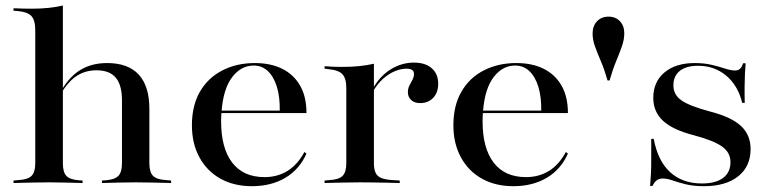

<svg xmlns="http://www.w3.org/2000/svg" viewBox="-20 -652 2747 684"><path d="M154.8 -2.4Q121 -2.4 92.3 -1.6Q63.7 -0.8 28.2 0V-8.9L46 -10.5Q79 -12.1 92.3 -25.4Q105.6 -38.7 105.6 -70.2V-207.3H204V-70.2Q204 -38.7 216.5 -25.4Q229 -12.1 261.3 -9.7L274.2 -8.9V0Q240.3 -0.8 212.9 -1.6Q185.5 -2.4 154.8 -2.4ZM414.5 -207.3V-294.4Q414.5 -349.2 392.3 -375.4Q370.2 -401.6 323.4 -401.6Q277.4 -401.6 243.1 -374.2Q208.9 -346.8 180.6 -287.1L179.8 -292.7Q210.5 -362.1 254.4 -394.8Q298.4 -427.4 361.3 -427.4Q436.3 -427.4 474.2 -386.3Q512.1 -345.2 512.1 -264.5V-207.3ZM462.9 -2.4Q432.3 -2.4 404.8 -1.6Q377.4 -0.8 343.5 0V-8.9L356.5 -9.7Q388.7 -12.1 401.6 -25.4Q414.5 -38.7 414.5 -70.2V-207.3H512.1V-70.2Q512.1 -38.7 525.4 -25.4Q538.7 -12.1 571.8 -10.5L589.5 -8.9V0Q554 -0.8 525.4 -1.6Q496.8 -2.4 462.9 -2.4ZM105.6 -207.3V-544.4Q105.6 -579.8 91.9 -594.8Q78.2 -609.7 41.9 -612.9L28.2 -613.7V-622.6Q50 -621.8 62.9 -621.4Q75.8 -621 91.9 -621Q124.2 -621 152 -623.8Q179.8 -626.6 204 -632.3V-622.6V-207.3Z M877.4 11.3Q813.7 11.3 765.7 -15.3Q717.7 -41.9 690.7 -91.1Q663.7 -140.3 663.7 -205.6Q663.7 -275.8 692.3 -325.4Q721 -375 772.2 -401.2Q823.4 -427.4 887.9 -427.4Q944.4 -427.4 985.5 -406.9Q1026.6 -386.3 1049.2 -346.8Q1071.8 -307.3 1071.8 -249.2H731.5L729.8 -258.1H976.6Q977.4 -306.5 966.5 -342.3Q955.6 -378.2 934.7 -398.4Q913.7 -418.5 883.9 -418.5Q838.7 -418.5 807.3 -377.4Q775.8 -336.3 769.4 -256.5V-254.8Q768.5 -246.8 768.1 -238.3Q767.7 -229.8 767.7 -219.4Q767.7 -124.2 807.3 -72.6Q846.8 -21 922.6 -21Q967.7 -21 1003.6 -42.7Q1039.5 -64.5 1064.5 -110.5L1071.8 -104.8Q1046.8 -48.4 996.4 -18.5Q946 11.3 877.4 11.3Z M1262.9 -2.4Q1229 -2.4 1200.4 -1.6Q1171.8 -0.8 1136.3 0V-8.9L1154 -10.5Q1187.1 -12.1 1200.4 -25.4Q1213.7 -38.7 1213.7 -70.2V-207.3H1312.1V-70.2Q1312.1 -49.2 1318.1 -36.3Q1324.2 -23.4 1338.7 -17.7Q1353.2 -12.1 1377.4 -10.5L1404 -8.9V0Q1377.4 -0.8 1354.8 -1.2Q1332.3 -1.6 1310.1 -2Q1287.9 -2.4 1262.9 -2.4ZM1213.7 -207.3V-337.9Q1213.7 -372.6 1200 -387.5Q1186.3 -402.4 1150 -405.6L1136.3 -407.3V-416.1Q1158.1 -414.5 1171 -414.1Q1183.9 -413.7 1200 -413.7Q1232.3 -413.7 1260.1 -416.5Q1287.9 -419.4 1312.1 -425V-416.1V-207.3ZM1476.6 -284.7Q1456.5 -284.7 1444.8 -295.6Q1433.1 -306.5 1433.1 -323.4Q1433.1 -337.1 1438.7 -347.6Q1444.4 -358.1 1449.6 -368.1Q1454.8 -378.2 1454.8 -388.7Q1454.8 -407.3 1428.2 -407.3Q1408.1 -407.3 1386.7 -398.4Q1365.3 -389.5 1345.6 -372.2Q1325.8 -354.8 1310.5 -329L1309.7 -338.7Q1334.7 -382.3 1373 -405.6Q1411.3 -429 1454.8 -429Q1495.2 -429 1518.1 -408.9Q1541.1 -388.7 1541.1 -354Q1541.1 -322.6 1523.4 -303.6Q1505.6 -284.7 1476.6 -284.7Z M1808.9 11.3Q1745.2 11.3 1697.2 -15.3Q1649.2 -41.9 1622.2 -91.1Q1595.2 -140.3 1595.2 -205.6Q1595.2 -275.8 1623.8 -325.4Q1652.4 -375 1703.6 -401.2Q1754.8 -427.4 1819.4 -427.4Q1875.8 -427.4 1916.9 -406.9Q1958.1 -386.3 1980.6 -346.8Q2003.2 -307.3 2003.2 -249.2H1662.9L1661.3 -258.1H1908.1Q1908.9 -306.5 1898 -342.3Q1887.1 -378.2 1866.1 -398.4Q1845.2 -418.5 1815.3 -418.5Q1770.2 -418.5 1738.7 -377.4Q1707.3 -336.3 1700.8 -256.5V-254.8Q1700 -246.8 1699.6 -238.3Q1699.2 -229.8 1699.2 -219.4Q1699.2 -124.2 1738.7 -72.6Q1778.2 -21 1854 -21Q1899.2 -21 1935.1 -42.7Q1971 -64.5 1996 -110.5L2003.2 -104.8Q1978.2 -48.4 1927.8 -18.5Q1877.4 11.3 1808.9 11.3Z M2144.4 -365.3Q2133.1 -404.8 2120.6 -433.9Q2108.1 -462.9 2099.6 -486.7Q2091.1 -510.5 2091.1 -532.3Q2091.1 -559.7 2106.9 -576.2Q2122.6 -592.7 2147.6 -592.7Q2173.4 -592.7 2188.7 -576.2Q2204 -559.7 2204 -533.1Q2204 -511.3 2195.6 -487.1Q2187.1 -462.9 2175 -433.9Q2162.9 -404.8 2151.6 -365.3Z M2487.9 11.3Q2450 11.3 2422.6 4.4Q2395.2 -2.4 2375.8 -9.3Q2356.5 -16.1 2340.3 -16.1Q2316.1 -16.1 2304.8 10.5H2296Q2297.6 -8.9 2298.8 -30.2Q2300 -51.6 2300 -81.9Q2300 -112.1 2300 -157.3H2308.9Q2323.4 -79 2367.3 -38.7Q2411.3 1.6 2480.6 1.6Q2529.8 1.6 2556 -18.1Q2582.3 -37.9 2582.3 -74.2Q2582.3 -108.9 2552 -130.2Q2521.8 -151.6 2451.6 -170.2Q2376.6 -189.5 2341.9 -221.8Q2307.3 -254 2307.3 -303.2Q2307.3 -360.5 2347.2 -394Q2387.1 -427.4 2454.8 -427.4Q2488.7 -427.4 2515.7 -421Q2542.7 -414.5 2563.3 -407.7Q2583.9 -400.8 2598.4 -400.8Q2608.9 -400.8 2615.7 -406.5Q2622.6 -412.1 2627.4 -426.6H2636.3Q2634.7 -408.9 2633.9 -389.9Q2633.1 -371 2632.7 -346Q2632.3 -321 2633.1 -285.5H2624.2Q2608.9 -347.6 2566.9 -382.7Q2525 -417.7 2466.9 -417.7Q2425 -417.7 2402 -399.6Q2379 -381.5 2379 -347.6Q2379 -314.5 2407.7 -294.4Q2436.3 -274.2 2512.1 -254Q2586.3 -234.7 2620.2 -202.8Q2654 -171 2654 -121Q2654 -58.9 2609.7 -23.8Q2565.3 11.3 2487.9 11.3Z"/></svg>

Font: Playfair 144pt SemiExpanded SemiBold
Style: Regular
Weight: 600
Width: 6
Designer: Claus Eggers Sørensen
Foundry: Claus Eggers Sørensen
Version: Version 2.203